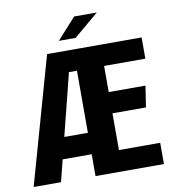

<svg xmlns="http://www.w3.org/2000/svg" viewBox="-86 -851 833 926"><g transform="rotate(-10 331.0 -388.0)"><path d="M307 -620H642V-516H440V-388H620L604 -284H440V-104H642V0H307ZM80 -107V-212H335V-107ZM4 0 179 -620H294L138 0ZM203 -516V-620H328V-516ZM246 -673 339 -776H450L328 -673Z"/></g></svg>

Font: Smooch Sans Thin ExtraBold
Style: Regular
Weight: 800
Version: Version 1.010